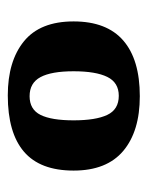

<svg xmlns="http://www.w3.org/2000/svg" viewBox="37 -796 379 493"><g transform="rotate(-90 226.5 -549.5)"><path d="M226 -380Q136 -380 85.5 -422.5Q35 -465 35 -550Q35 -636 83.5 -677.5Q132 -719 228 -719Q316 -719 367 -677.5Q418 -636 418 -550Q418 -465 369 -422.5Q320 -380 226 -380ZM227 -434Q261 -434 275.5 -463.5Q290 -493 290 -550Q290 -607 275 -635Q260 -663 226 -663Q192 -663 178 -635Q164 -607 164 -550Q164 -493 178 -463.5Q192 -434 227 -434Z"/></g></svg>

Font: Noto Serif Khmer ExtraBold
Style: Regular
Weight: 800
Version: Version 2.003